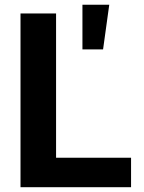

<svg xmlns="http://www.w3.org/2000/svg" viewBox="-20 -784 605 804"><path d="M65.9 -727.5H214.8V-123.5H528.8V0H65.9ZM325.2 -764.2H437.5L411.6 -577.1H325.2Z"/></svg>

Font: Inter RS Variable
Style: Regular
Weight: 400
Designer: Rasmus Andersson (customised by Maria Ramos and Noel Pretorius)
Foundry: rsms
Version: Version 3.001;Glyphs 3.2.3 (3260)